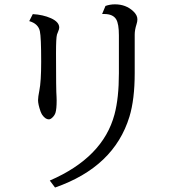

<svg xmlns="http://www.w3.org/2000/svg" viewBox="-20 -798 810 872"><path d="M128.9 -733.9Q174.8 -731.4 211.4 -715.3Q249 -698.2 249 -672.9Q249 -666 244.1 -654.8Q240.2 -645.5 238.8 -641.1Q234.4 -626 234.4 -556.6Q234.4 -385.3 236.8 -358.9Q237.3 -352.1 237.3 -342.3Q237.3 -302.7 231.9 -285.6Q228 -273.9 218.3 -264.6Q209.5 -255.9 201.7 -255.9Q186 -255.9 171.4 -276.9Q168 -282.2 164.1 -292Q152.8 -324.2 152.8 -343.3Q152.8 -356.9 158.7 -386.7Q167 -427.7 167 -517.1Q167 -629.9 161.1 -656.2Q153.8 -690.4 112.8 -702.1ZM459 -771Q479.5 -778.3 502 -778.3Q551.8 -778.3 585 -747.1Q604 -729.5 604 -710.4Q604 -699.7 600.1 -688Q591.8 -662.1 591.8 -641.1V-465.3Q591.8 -346.7 567.9 -268.1Q498 -39.6 230 53.7L206.1 22Q447.8 -82.5 500 -278.3Q520 -353 520 -465.3V-637.2Q520 -689.5 507.8 -710Q493.2 -734.4 453.1 -734.4Q450.2 -734.4 443.8 -734.4Z"/></svg>

Font: BIZ UDPMincho
Style: Regular
Weight: 400
Designer: TypeBank Co., Ltd.
Foundry: Morisawa Inc.
Version: Version 1.06